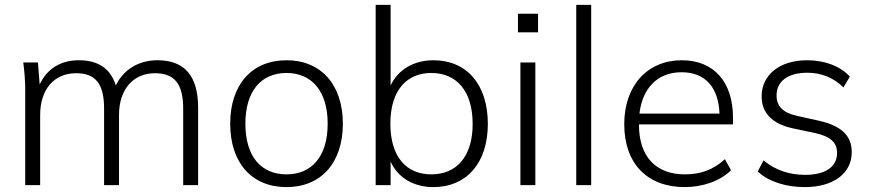

<svg xmlns="http://www.w3.org/2000/svg" viewBox="-20 -756 3555 784"><path d="M83 -389V0H144V-287C144 -390 200 -457 291 -457C371 -457 405 -413 405 -312V0H466V-287C466 -390 523 -457 613 -457C693 -457 728 -413 728 -312V0H789V-316C789 -448 732 -510 623 -510C544 -510 483 -470 453 -407C431 -477 380 -510 302 -510C227 -510 172 -475 142 -411L135 -501H75C80 -463 83 -425 83 -389Z M1150 8C1290 8 1380 -90 1380 -251C1380 -411 1290 -510 1150 -510C1009 -510 920 -411 920 -251C920 -90 1009 8 1150 8ZM1150 -44C1047 -44 982 -116 982 -251C982 -385 1047 -458 1150 -458C1252 -458 1318 -385 1318 -251C1318 -116 1252 -44 1150 -44Z M1750 8C1884 8 1972 -89 1972 -250C1972 -412 1885 -510 1750 -510C1669 -510 1605 -471 1575 -407V-736H1514V0H1575V-96C1605 -30 1669 8 1750 8ZM1741 -44C1639 -44 1574 -116 1574 -251C1574 -385 1639 -458 1741 -458C1844 -458 1910 -385 1910 -250C1910 -116 1844 -44 1741 -44Z M2105 0H2166V-501H2105ZM2095 -624H2177V-700H2095Z M2333 0H2394V-736H2333Z M2776 8C2849 8 2922 -17 2965 -61L2940 -106C2891 -61 2838 -44 2777 -44C2659 -44 2589 -115 2589 -248H2973V-276C2973 -420 2896 -510 2764 -510C2624 -510 2529 -407 2529 -249C2529 -87 2624 8 2776 8ZM2591 -292C2603 -395 2664 -461 2763 -461C2861 -461 2914 -398 2918 -292Z M3266 8C3382 8 3458 -47 3458 -135C3458 -203 3414 -243 3324 -263L3234 -283C3176 -296 3151 -323 3151 -366C3151 -422 3194 -459 3277 -459C3333 -459 3384 -439 3424 -399L3450 -443C3412 -486 3347 -510 3276 -510C3161 -510 3090 -448 3090 -363C3090 -296 3131 -251 3217 -232L3307 -213C3371 -199 3398 -175 3398 -131C3398 -76 3352 -42 3268 -42C3205 -42 3147 -60 3098 -101L3074 -56C3117 -15 3188 8 3266 8Z"/></svg>

Font: Poppy and Pepper Light
Style: Regular
Weight: 300
Designer: Thy Ha
Foundry: Thy Ha
Version: Version 0.001;Glyphs 3.2 (3227)